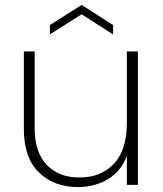

<svg xmlns="http://www.w3.org/2000/svg" viewBox="-20 -752 663 781"><path d="M541 -543V0H496V-118Q473 -56 419.5 -23.5Q366 9 297 9Q200 9 138.5 -50.5Q77 -110 77 -227V-543H121V-230Q121 -133 170 -81.5Q219 -30 303 -30Q391 -30 443.5 -86Q496 -142 496 -252V-543ZM440 -650V-612L312 -694L183 -612V-650L312 -732Z"/></svg>

Font: Poppins ExtraLight
Style: Regular
Weight: 275
Designer: Ninad Kale (Devanagari), Jonny Pinhorn (Latin)
Foundry: Indian Type Foundry
Version: Version 3.200;PS 1.000;hotconv 16.6.54;makeotf.lib2.5.65590